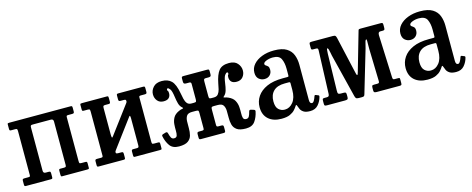

<svg xmlns="http://www.w3.org/2000/svg" viewBox="-32 -1022 3749 1526"><g transform="rotate(-15 1842.5 -259.0)"><path d="M205 -82.5Q205 -62 225 -62H248.5Q258.5 -62 262 -59Q265.5 -56 265.5 -45V-15Q265.5 -6 263 -3Q260.5 0 251.5 0H47Q38 0 35.5 -3.2Q33 -6.5 33 -16V-46Q33 -56.5 37.2 -59.2Q41.5 -62 51 -62H81Q91 -62 94.5 -64.2Q98 -66.5 98 -76V-435.5Q98 -448.5 95.5 -453.2Q93 -458 80 -458H46Q38 -458 35.5 -461.2Q33 -464.5 33 -473V-509Q33 -517.5 36.8 -518.8Q40.5 -520 48.5 -520H552Q561 -520 563.5 -516.8Q566 -513.5 566 -504V-474Q566 -463.5 561.8 -460.8Q557.5 -458 548 -458H518Q508 -458 504.5 -455.8Q501 -453.5 501 -444V-84.5Q501 -71.5 503.2 -66.8Q505.5 -62 519 -62H553Q561 -62 563.5 -58.8Q566 -55.5 566 -47V-11Q566 -3 562.2 -1.5Q558.5 0 550.5 0H344.5Q336.5 0 335 -3.8Q333.5 -7.5 333.5 -15.5V-47.5Q333.5 -56 335.8 -59Q338 -62 345.5 -62H375Q386.5 -62 390.2 -65.2Q394 -68.5 394 -81.5V-437.5Q394 -458 373 -458H225Q213 -458 209 -454.8Q205 -451.5 205 -438.5Z M1099 -84.5Q1099 -71.5 1101.2 -66.8Q1103.5 -62 1117 -62H1151Q1159 -62 1161.5 -58.8Q1164 -55.5 1164 -47V-11Q1164 -3 1160.2 -1.5Q1156.5 0 1148.5 0H942Q934.5 0 932.8 -3.8Q931 -7.5 931 -15.5V-47.5Q931 -62 943.5 -62H973Q984.5 -62 988.2 -65.2Q992 -68.5 992 -81.5V-301Q992 -316 989.8 -322.2Q987.5 -328.5 982 -321L811 -91.5Q808.5 -88 805.8 -83.8Q803 -79.5 803 -73.5Q803 -66 808.2 -64Q813.5 -62 823 -62H846.5Q856.5 -62 860 -59Q863.5 -56 863.5 -45V-15Q863.5 -6 860.8 -3Q858 0 849.5 0H645Q636 0 633.5 -3.2Q631 -6.5 631 -16V-46Q631 -56.5 635 -59.2Q639 -62 649 -62H679Q688.5 -62 692.2 -64.2Q696 -66.5 696 -76V-436.5Q696 -449.5 693.5 -454.2Q691 -459 678 -459H644Q635.5 -459 633.2 -462.2Q631 -465.5 631 -474V-510Q631 -518 634.5 -519.5Q638 -521 646.5 -521H852.5Q860 -521 861.8 -517.2Q863.5 -513.5 863.5 -505.5V-473.5Q863.5 -459 851.5 -459H822Q810.5 -459 806.5 -455.8Q802.5 -452.5 802.5 -439.5V-224Q802.5 -204.5 805 -197.2Q807.5 -190 815 -201L987.5 -431.5Q992 -438 992 -444Q992 -455 987.5 -457Q983 -459 972 -459H948Q938.5 -459 934.8 -462Q931 -465 931 -476V-506Q931 -515 933.8 -518Q936.5 -521 945 -521H1150Q1159 -521 1161.5 -517.8Q1164 -514.5 1164 -505V-475Q1164 -464.5 1159.8 -461.8Q1155.5 -459 1146 -459H1116Q1106 -459 1102.5 -456.8Q1099 -454.5 1099 -445Z M1962.5 -101Q1953 -54 1929.5 -21.2Q1906 11.5 1854.5 11.5Q1803.5 11.5 1779.8 -5.8Q1756 -23 1749 -50.2Q1742 -77.5 1742.8 -108Q1743.5 -138.5 1742.5 -165.5Q1741.5 -192.5 1729.8 -209.8Q1718 -227 1685.5 -227H1653Q1637 -227 1633.8 -222.2Q1630.5 -217.5 1630.5 -201V-79Q1630.5 -67.5 1634 -64.8Q1637.5 -62 1647.5 -62H1670.5Q1681 -62 1684.5 -58.5Q1688 -55 1688 -43.5V-16.5Q1688 -7 1684.8 -3.5Q1681.5 0 1672.5 0H1486Q1476.5 0 1473.5 -3.5Q1470.5 -7 1470.5 -16.5V-43.5Q1470.5 -55 1474 -58.5Q1477.5 -62 1488 -62H1510.5Q1520.5 -62 1524.2 -64.8Q1528 -67.5 1528 -79V-202Q1528 -218.5 1524.8 -222.8Q1521.5 -227 1505.5 -227H1473Q1440.5 -227 1428.8 -209.8Q1417 -192.5 1416 -165.5Q1415 -138.5 1415.5 -108Q1416 -77.5 1409 -50.2Q1402 -23 1378.2 -5.8Q1354.5 11.5 1303.5 11.5Q1252 11.5 1228.5 -21.2Q1205 -54 1195.5 -101Q1193 -113 1207.5 -116.5L1229 -123Q1242 -126 1245 -112.5Q1251 -88 1258.5 -74.5Q1266 -61 1282 -61Q1302 -61 1306.8 -76.5Q1311.5 -92 1310.8 -116.5Q1310 -141 1312 -168.5Q1314 -196 1327.5 -221Q1341 -246 1375.5 -261.5Q1392 -269 1405.5 -270.8Q1419 -272.5 1407 -282Q1389.5 -296.5 1382.5 -322.2Q1375.5 -348 1371.5 -379Q1365 -427.5 1353.8 -442.8Q1342.5 -458 1335.5 -458Q1327 -458 1327 -448.5Q1327 -440 1331.2 -437Q1335.5 -434 1335.5 -417.5Q1335.5 -394 1321.5 -380.2Q1307.5 -366.5 1278.5 -366.5Q1245.5 -366.5 1227.2 -388.5Q1209 -410.5 1209 -441Q1209 -473.5 1232.8 -500Q1256.5 -526.5 1303 -526.5Q1353.5 -526.5 1382.2 -498Q1411 -469.5 1424.5 -392Q1428.5 -369 1433.8 -346Q1439 -323 1450.8 -308Q1462.5 -293 1486 -293H1505.5Q1521 -293 1524.5 -297.5Q1528 -302 1528 -317V-442.5Q1528 -451.5 1524.2 -454.5Q1520.5 -457.5 1515 -458H1485.5Q1476 -458 1470.5 -462Q1465 -466 1465 -479V-503Q1465 -514.5 1468.5 -517.2Q1472 -520 1483 -520H1674.5Q1686 -520 1689.2 -517.2Q1692.5 -514.5 1692.5 -503V-479Q1692.5 -465 1686.8 -461.5Q1681 -458 1670.5 -458H1647Q1638 -458 1634.2 -454Q1630.5 -450 1630.5 -434.5V-316Q1630.5 -301.5 1633.5 -297.2Q1636.5 -293 1650.5 -293H1671.5Q1695 -293 1706.8 -308Q1718.5 -323 1724 -346Q1729.5 -369 1733.5 -392Q1747 -461.5 1772.8 -494Q1798.5 -526.5 1857 -526.5Q1903.5 -526.5 1926.2 -500Q1949 -473.5 1949 -441Q1949 -410.5 1930.8 -388.5Q1912.5 -366.5 1879.5 -366.5Q1850.5 -366.5 1836.5 -380.2Q1822.5 -394 1822.5 -417.5Q1822.5 -434 1826.8 -437Q1831 -440 1831 -448.5Q1831 -458 1822.5 -458Q1815.5 -458 1804.2 -442.8Q1793 -427.5 1786.5 -379Q1782.5 -348 1775.2 -322.2Q1768 -296.5 1751 -282Q1739 -272.5 1752.5 -270.8Q1766 -269 1782.5 -261.5Q1817.5 -246 1831 -221Q1844.5 -196 1846.5 -168.5Q1848.5 -141 1847.5 -116.5Q1846.5 -92 1851.2 -76.5Q1856 -61 1876 -61Q1892 -61 1899.5 -74.5Q1907 -88 1913 -112.5Q1916 -126 1929 -123L1950.5 -116.5Q1964.5 -113 1962.5 -101Z M2001.5 -123.5Q2001.5 -172 2028 -211.5Q2054.5 -251 2107.2 -274.8Q2160 -298.5 2239.5 -298.5H2275Q2283.5 -298.5 2285.8 -300.5Q2288 -302.5 2288 -311.5V-364.5Q2288 -413 2272.2 -446Q2256.5 -479 2205.5 -479Q2175.5 -479 2151 -469Q2126.5 -459 2126.5 -445.5Q2126.5 -437 2135 -432.2Q2143.5 -427.5 2151.8 -419.2Q2160 -411 2160 -391Q2160 -364 2143 -347Q2126 -330 2098.5 -330Q2072 -330 2052.2 -347.2Q2032.5 -364.5 2032.5 -399Q2032.5 -437.5 2058.2 -467Q2084 -496.5 2128 -513.5Q2172 -530.5 2227.5 -530.5Q2294.5 -530.5 2330.5 -508.2Q2366.5 -486 2380.5 -449Q2394.5 -412 2394.5 -368.5V-78.5Q2394.5 -48 2413 -48Q2422.5 -48 2430.8 -61.5Q2439 -75 2446 -96.5Q2448.5 -105.5 2458 -102.5L2478.5 -94Q2485.5 -91.5 2483 -82Q2474 -46 2450 -18Q2426 10 2383.5 10H2383Q2348.5 10 2330.5 -1.2Q2312.5 -12.5 2305 -28.2Q2297.5 -44 2293.5 -57Q2288.5 -74.5 2279 -57Q2272 -45.5 2258 -29.8Q2244 -14 2218 -2Q2192 10 2148 10Q2080 10 2040.8 -25Q2001.5 -60 2001.5 -123.5ZM2119.5 -140Q2119.5 -93 2140.8 -73.2Q2162 -53.5 2191.5 -53.5Q2231.5 -53.5 2260 -89.2Q2288.5 -125 2288.5 -189.5V-245Q2288.5 -255 2278.5 -255H2243.5Q2182 -255 2150.8 -224.5Q2119.5 -194 2119.5 -140Z M2556.5 -458H2533Q2523 -458 2519.5 -460.8Q2516 -463.5 2516 -473V-503Q2516 -515 2521 -517.5Q2526 -520 2537 -520H2710Q2726.5 -520 2731.2 -514.5Q2736 -509 2739 -497L2805.5 -204Q2809 -189 2811.2 -179.8Q2813.5 -170.5 2818 -170.5Q2822.5 -170.5 2828.5 -194L2917.5 -503Q2920 -513.5 2922.8 -516.8Q2925.5 -520 2939 -520H3104Q3115 -520 3118.5 -516.8Q3122 -513.5 3122 -502V-483Q3122 -467 3119 -462.5Q3116 -458 3103.5 -458H3083.5Q3065.5 -458 3066 -431L3080 -83Q3080.5 -70.5 3083.5 -66.2Q3086.5 -62 3096.5 -62H3120Q3134.5 -62 3136.8 -59.8Q3139 -57.5 3139 -43V-21Q3139 -8.5 3136.2 -4.2Q3133.5 0 3121 0H2932Q2920.5 0 2914.2 -3.2Q2908 -6.5 2908 -19V-38Q2908 -52.5 2910.8 -57.2Q2913.5 -62 2928 -62H2953.5Q2965 -62 2968 -66.5Q2971 -71 2970.5 -83L2963.5 -344Q2963 -357 2963.5 -376.2Q2964 -395.5 2963.8 -410.5Q2963.5 -425.5 2961 -425.5Q2952.5 -425.5 2947.5 -401.8Q2942.5 -378 2936 -356.5L2833 -8.5Q2830.5 1 2826.2 5.2Q2822 9.5 2809 9.5H2782.5Q2764.5 9.5 2759.2 2.5Q2754 -4.5 2751 -17.5L2663 -371.5Q2660.5 -382 2658 -397.2Q2655.5 -412.5 2651.8 -424.5Q2648 -436.5 2642 -436.5Q2639 -436.5 2637.8 -427.5Q2636.5 -418.5 2635.5 -395L2628.5 -94.5Q2627.5 -74 2632.5 -68Q2637.5 -62 2653 -62H2675Q2689 -62 2693.2 -58.5Q2697.5 -55 2697.5 -40V-20Q2697.5 -7 2691.2 -3.5Q2685 0 2671.5 0H2523.5Q2509.5 0 2505.5 -3.2Q2501.5 -6.5 2501.5 -20V-41Q2501.5 -55 2504.8 -58.5Q2508 -62 2519.5 -62H2538Q2550.5 -62 2554.5 -67.5Q2558.5 -73 2559 -84L2572 -438Q2572.5 -448 2569.8 -453Q2567 -458 2556.5 -458Z M3203 -123.5Q3203 -172 3229.5 -211.5Q3256 -251 3308.8 -274.8Q3361.5 -298.5 3441 -298.5H3476.5Q3485 -298.5 3487.2 -300.5Q3489.5 -302.5 3489.5 -311.5V-364.5Q3489.5 -413 3473.8 -446Q3458 -479 3407 -479Q3377 -479 3352.5 -469Q3328 -459 3328 -445.5Q3328 -437 3336.5 -432.2Q3345 -427.5 3353.2 -419.2Q3361.5 -411 3361.5 -391Q3361.5 -364 3344.5 -347Q3327.5 -330 3300 -330Q3273.5 -330 3253.8 -347.2Q3234 -364.5 3234 -399Q3234 -437.5 3259.8 -467Q3285.5 -496.5 3329.5 -513.5Q3373.5 -530.5 3429 -530.5Q3496 -530.5 3532 -508.2Q3568 -486 3582 -449Q3596 -412 3596 -368.5V-78.5Q3596 -48 3614.5 -48Q3624 -48 3632.2 -61.5Q3640.5 -75 3647.5 -96.5Q3650 -105.5 3659.5 -102.5L3680 -94Q3687 -91.5 3684.5 -82Q3675.5 -46 3651.5 -18Q3627.5 10 3585 10H3584.5Q3550 10 3532 -1.2Q3514 -12.5 3506.5 -28.2Q3499 -44 3495 -57Q3490 -74.5 3480.5 -57Q3473.5 -45.5 3459.5 -29.8Q3445.5 -14 3419.5 -2Q3393.5 10 3349.5 10Q3281.5 10 3242.2 -25Q3203 -60 3203 -123.5ZM3321 -140Q3321 -93 3342.2 -73.2Q3363.5 -53.5 3393 -53.5Q3433 -53.5 3461.5 -89.2Q3490 -125 3490 -189.5V-245Q3490 -255 3480 -255H3445Q3383.5 -255 3352.2 -224.5Q3321 -194 3321 -140Z"/></g></svg>

Font: Besley* Narrow Medium
Style: Regular
Weight: 500
Width: 4
Designer: Owen Earl
Foundry: indestructible type*
Version: Version 3.000; ttfautohint (v1.8.3)